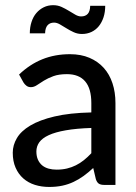

<svg xmlns="http://www.w3.org/2000/svg" viewBox="-20 -732 540 760"><path d="M341.5 -225.5Q282 -223.5 240.5 -216.2Q199 -209 173 -197Q147 -185 135.5 -168.8Q124 -152.5 124 -132.5Q124 -113.5 130.2 -99.8Q136.5 -86 147.2 -77.2Q158 -68.5 172.5 -64.5Q187 -60.5 204 -60.5Q226.5 -60.5 245.2 -65Q264 -69.5 280.5 -77.8Q297 -86 312 -98Q327 -110 341.5 -125.5ZM55.5 -437Q98 -477.5 147.8 -497.5Q197.5 -517.5 257 -517.5Q300.5 -517.5 334 -503.2Q367.5 -489 390.5 -463.5Q413.5 -438 425.2 -402.5Q437 -367 437 -324V0H393.5Q379 0 371.5 -4.8Q364 -9.5 359.5 -22.5L349 -67Q329.5 -49 310.5 -35.2Q291.5 -21.5 270.8 -11.8Q250 -2 226.5 3Q203 8 174.5 8Q144.5 8 118.2 -0.2Q92 -8.5 72.5 -25.5Q53 -42.5 41.8 -68Q30.5 -93.5 30.5 -127.5Q30.5 -157.5 46.8 -185.2Q63 -213 99.8 -235Q136.5 -257 195.8 -271Q255 -285 341.5 -287V-324Q341.5 -381.5 317 -410Q292.5 -438.5 245 -438.5Q213 -438.5 191.2 -430.5Q169.5 -422.5 153.8 -412.8Q138 -403 126.2 -395Q114.5 -387 102 -387Q92 -387 84.8 -392.5Q77.5 -398 73 -405.5ZM301 -667Q318 -667 327.2 -677Q336.5 -687 337 -709H396.5Q396.5 -684 389.8 -663.5Q383 -643 371 -628.2Q359 -613.5 342 -605.5Q325 -597.5 304.5 -597.5Q287 -597.5 271.8 -604.5Q256.5 -611.5 243 -620Q229.5 -628.5 217.2 -635.5Q205 -642.5 194 -642.5Q177.5 -642.5 168.2 -632Q159 -621.5 158.5 -600H98Q98 -624.5 104.8 -645.2Q111.5 -666 124 -680.5Q136.5 -695 153.2 -703.2Q170 -711.5 190.5 -711.5Q208.5 -711.5 223.8 -704.5Q239 -697.5 252.5 -689.2Q266 -681 278 -674Q290 -667 301 -667Z"/></svg>

Font: LatoLatin Medium
Style: Regular
Weight: 500
Designer: Lukasz Dziedzic with Adam Twardoch and Botio Nikoltchev
Foundry: tyPoland Lukasz Dziedzic
Version: Version 2.015; 2015-08-06; http://www.latofonts.com/